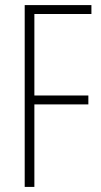

<svg xmlns="http://www.w3.org/2000/svg" viewBox="-20 -827 398 754"><path d="M115 -93V-417H327V-452H115V-772H339V-807H77V-93Z"/></svg>

Font: Noto Sans Kannada UI ExtraCondensed ExtraLight
Style: Regular
Weight: 200
Width: 2
Designer: Jelle Bosma - Monotype Design Team
Foundry: Monotype Imaging Inc.
Version: Version 2.005